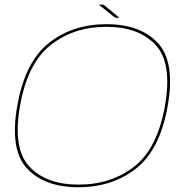

<svg xmlns="http://www.w3.org/2000/svg" viewBox="-20 -782 794 806"><path d="M309 4Q167 4 93.5 -74.8Q20 -153.5 52.5 -337.5Q84.5 -521.5 184.5 -601Q284.5 -680.5 427 -680.5Q569.5 -680.5 643 -601Q716.5 -521.5 684 -337.5Q651.5 -153.5 551.5 -74.8Q451.5 4 309 4ZM309.5 -7Q446.5 -7 543.8 -83Q641 -159 672.5 -337.8Q704 -516.5 633.5 -593Q563 -669.5 426.5 -669.5Q290 -669.5 192.8 -593Q95.5 -516.5 64 -337.8Q32.5 -159 103 -83Q173.5 -7 309.5 -7ZM463.5 -707.5 394.5 -762.5H414.5L481.5 -707.5Z"/></svg>

Font: Anybody ExtraExpanded Thin
Style: Italic
Weight: 100
Width: 8
Italic angle: -10°
Designer: Tyler Finck
Foundry: Etcetera Type Company
Version: Version 1.010; ttfautohint (v1.8.3) -l 8 -r 50 -G 200 -x 14 